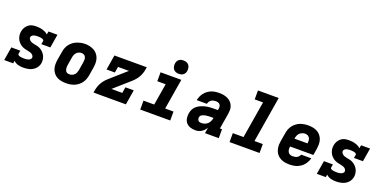

<svg xmlns="http://www.w3.org/2000/svg" viewBox="-14 -1593 4828 2424"><g transform="rotate(20 2400.0 -381.0)"><path d="M285 8Q267 8 248.5 6Q230 4 212.5 -1Q195 -6 179.5 -15Q164 -24 153 -36L147 0H26L56 -181H177L169 -136Q168 -128 174 -122Q180 -116 187.5 -113Q195 -110 203.5 -108.5Q212 -107 220.5 -106Q229 -105 237.5 -104.5Q246 -104 254 -104Q267 -104 280.5 -105Q294 -106 307.5 -110Q321 -114 333 -123Q345 -132 348 -146Q350 -160 342 -173Q334 -186 322 -193.5Q310 -201 295.5 -205Q281 -209 267 -212Q253 -215 238.5 -218Q224 -221 210.5 -225.5Q197 -230 184.5 -237Q172 -244 161 -253Q150 -262 140.5 -272.5Q131 -283 123.5 -295Q116 -307 111 -320.5Q106 -334 103 -348.5Q100 -363 99.5 -378Q99 -393 102 -408Q106 -436 119.5 -461.5Q133 -487 155.5 -506Q178 -525 206 -531.5Q234 -538 261 -538Q283 -538 305.5 -535.5Q328 -533 348.5 -527Q369 -521 388 -511.5Q407 -502 421 -487L428 -530H549L519 -349H398L406 -394Q407 -402 401 -408Q395 -414 387.5 -417Q380 -420 372 -421.5Q364 -423 355.5 -424Q347 -425 338.5 -425.5Q330 -426 322 -426Q309 -426 296.5 -425Q284 -424 272 -420Q260 -416 249 -407Q238 -398 236 -386Q233 -371 241 -358.5Q249 -346 260.5 -338Q272 -330 286 -325.5Q300 -321 314.5 -318Q329 -315 343.5 -312.5Q358 -310 371.5 -305.5Q385 -301 397.5 -294Q410 -287 421 -278Q432 -269 441.5 -259Q451 -249 458.5 -237Q466 -225 471.5 -212Q477 -199 480 -184.5Q483 -170 483.5 -155Q484 -140 482 -125Q478 -104 468.5 -84Q459 -64 443.5 -48Q428 -32 408.5 -20.5Q389 -9 368.5 -3Q348 3 327 5.5Q306 8 285 8Z M856 8Q824 8 793 2Q762 -4 735.5 -18.5Q709 -33 690 -57Q671 -81 661.5 -110Q652 -139 652 -171Q652 -203 657 -235L676 -345Q680 -373 690 -399.5Q700 -426 717.5 -449.5Q735 -473 759 -491Q783 -509 810 -519.5Q837 -530 864.5 -535.5Q892 -541 920 -541Q952 -541 982.5 -533.5Q1013 -526 1039.5 -511.5Q1066 -497 1085 -473Q1104 -449 1113.5 -420Q1123 -391 1123 -359Q1123 -327 1118 -295L1100 -185Q1095 -157 1085 -130.5Q1075 -104 1057.5 -80.5Q1040 -57 1016 -39Q992 -21 965.5 -10.5Q939 0 911 4Q883 8 856 8ZM859 -112Q877 -112 894.5 -118.5Q912 -125 925.5 -138.5Q939 -152 946 -169.5Q953 -187 956 -204L974 -314Q977 -333 977 -351Q977 -369 970 -385Q963 -401 948 -409.5Q933 -418 914 -418Q897 -418 879.5 -411Q862 -404 849 -390.5Q836 -377 829 -360Q822 -343 819 -326L801 -216Q799 -204 798.5 -191.5Q798 -179 799.5 -167.5Q801 -156 805 -145.5Q809 -135 817 -127Q825 -119 836 -115.5Q847 -112 859 -112Z M1226 0 1232 -34Q1236 -60 1245 -85.5Q1254 -111 1267.5 -135Q1281 -159 1299 -180.5Q1317 -202 1339 -221L1540 -399Q1544 -402 1547 -404.5Q1550 -407 1553 -410H1406L1393 -330H1281L1314 -530H1749L1743 -496Q1739 -470 1730 -444.5Q1721 -419 1707.5 -395Q1694 -371 1676 -349.5Q1658 -328 1637 -309L1435 -131Q1432 -128 1429 -125.5Q1426 -123 1423 -120H1569L1582 -200H1694L1661 0Z M1854 0V-120H1998L2046 -410H1934V-530H2213L2145 -120H2257V0ZM2156 -590Q2135 -590 2115 -597.5Q2095 -605 2083 -621.5Q2071 -638 2067.5 -659Q2064 -680 2068 -702Q2070 -717 2078 -730.5Q2086 -744 2098.5 -753.5Q2111 -763 2126.5 -766.5Q2142 -770 2156 -770Q2178 -770 2197.5 -762.5Q2217 -755 2229.5 -738.5Q2242 -722 2245 -701Q2248 -680 2245 -658Q2242 -643 2234.5 -629.5Q2227 -616 2214 -606.5Q2201 -597 2186 -593.5Q2171 -590 2156 -590Z M2595 8Q2560 8 2527.5 -2.5Q2495 -13 2473.5 -37.5Q2452 -62 2446 -96Q2440 -130 2446 -165Q2450 -193 2463.5 -220Q2477 -247 2500.5 -266.5Q2524 -286 2551.5 -298Q2579 -310 2607 -317Q2635 -324 2663.5 -326.5Q2692 -329 2720 -329H2778L2781 -350Q2784 -365 2781.5 -380.5Q2779 -396 2769.5 -406.5Q2760 -417 2745.5 -421.5Q2731 -426 2715 -426Q2700 -426 2684 -422.5Q2668 -419 2654.5 -409.5Q2641 -400 2632 -386Q2623 -372 2620 -356H2483Q2489 -383 2499.5 -407.5Q2510 -432 2526.5 -453.5Q2543 -475 2565.5 -492Q2588 -509 2613 -519.5Q2638 -530 2664 -534Q2690 -538 2715 -538Q2737 -538 2759 -536Q2781 -534 2801.5 -528Q2822 -522 2840.5 -512.5Q2859 -503 2874 -489Q2889 -475 2899.5 -457Q2910 -439 2915.5 -418.5Q2921 -398 2920 -375.5Q2919 -353 2916 -331L2881 -120H2909V0H2724L2736 -77Q2725 -58 2709.5 -41.5Q2694 -25 2675.5 -13.5Q2657 -2 2636 3Q2615 8 2595 8ZM2636 -104Q2658 -104 2680 -111.5Q2702 -119 2719.5 -135Q2737 -151 2746 -172Q2755 -193 2759 -215V-217H2720Q2710 -217 2700.5 -216.5Q2691 -216 2681.5 -215Q2672 -214 2662 -213Q2652 -212 2642.5 -209.5Q2633 -207 2623.5 -203.5Q2614 -200 2605 -194.5Q2596 -189 2590.5 -180.5Q2585 -172 2583 -162Q2581 -150 2584 -138.5Q2587 -127 2594.5 -118.5Q2602 -110 2613 -107Q2624 -104 2636 -104Z M3054 0V-120H3198L3280 -615H3168V-735H3447L3345 -120H3457V0Z M3861 8Q3837 8 3813 5Q3789 2 3767 -5.5Q3745 -13 3725.5 -26Q3706 -39 3691.5 -56Q3677 -73 3668 -94.5Q3659 -116 3655 -139Q3651 -162 3652 -186.5Q3653 -211 3657 -235L3676 -345Q3680 -373 3690 -399.5Q3700 -426 3717.5 -449.5Q3735 -473 3759 -491Q3783 -509 3809.5 -519.5Q3836 -530 3864 -534Q3892 -538 3919 -538Q3951 -538 3982 -532Q4013 -526 4039.5 -511.5Q4066 -497 4085 -473Q4104 -449 4113.5 -420Q4123 -391 4123 -359Q4123 -327 4118 -295L4104 -209H3791Q3788 -190 3789.5 -171Q3791 -152 3799.5 -136Q3808 -120 3825 -112Q3842 -104 3861 -104Q3875 -104 3890 -106.5Q3905 -109 3918.5 -115.5Q3932 -122 3942.5 -134Q3953 -146 3957 -160H4094Q4084 -123 4062 -89.5Q4040 -56 4007 -33Q3974 -10 3936 -1Q3898 8 3861 8ZM3809 -321H3985Q3987 -340 3986 -359Q3985 -378 3976.5 -393.5Q3968 -409 3952 -417.5Q3936 -426 3916 -426Q3897 -426 3878 -419Q3859 -412 3844 -398Q3829 -384 3821 -365Q3813 -346 3810 -327Z M4485 8Q4467 8 4448.5 6Q4430 4 4412.5 -1Q4395 -6 4379.5 -15Q4364 -24 4353 -36L4347 0H4226L4256 -181H4377L4369 -136Q4368 -128 4374 -122Q4380 -116 4387.5 -113Q4395 -110 4403.5 -108.5Q4412 -107 4420.5 -106Q4429 -105 4437.5 -104.5Q4446 -104 4454 -104Q4467 -104 4480.5 -105Q4494 -106 4507.5 -110Q4521 -114 4533 -123Q4545 -132 4548 -146Q4550 -160 4542 -173Q4534 -186 4522 -193.5Q4510 -201 4495.5 -205Q4481 -209 4467 -212Q4453 -215 4438.5 -218Q4424 -221 4410.5 -225.5Q4397 -230 4384.5 -237Q4372 -244 4361 -253Q4350 -262 4340.5 -272.5Q4331 -283 4323.5 -295Q4316 -307 4311 -320.5Q4306 -334 4303 -348.5Q4300 -363 4299.5 -378Q4299 -393 4302 -408Q4306 -436 4319.5 -461.5Q4333 -487 4355.5 -506Q4378 -525 4406 -531.5Q4434 -538 4461 -538Q4483 -538 4505.5 -535.5Q4528 -533 4548.5 -527Q4569 -521 4588 -511.5Q4607 -502 4621 -487L4628 -530H4749L4719 -349H4598L4606 -394Q4607 -402 4601 -408Q4595 -414 4587.5 -417Q4580 -420 4572 -421.5Q4564 -423 4555.5 -424Q4547 -425 4538.5 -425.5Q4530 -426 4522 -426Q4509 -426 4496.5 -425Q4484 -424 4472 -420Q4460 -416 4449 -407Q4438 -398 4436 -386Q4433 -371 4441 -358.5Q4449 -346 4460.5 -338Q4472 -330 4486 -325.5Q4500 -321 4514.5 -318Q4529 -315 4543.5 -312.5Q4558 -310 4571.5 -305.5Q4585 -301 4597.5 -294Q4610 -287 4621 -278Q4632 -269 4641.5 -259Q4651 -249 4658.5 -237Q4666 -225 4671.5 -212Q4677 -199 4680 -184.5Q4683 -170 4683.5 -155Q4684 -140 4682 -125Q4678 -104 4668.5 -84Q4659 -64 4643.5 -48Q4628 -32 4608.5 -20.5Q4589 -9 4568.5 -3Q4548 3 4527 5.5Q4506 8 4485 8Z"/></g></svg>

Font: Iosevka Curly Slab HvExObl
Style: Regular
Weight: 900
Width: 7
Italic angle: -9°
Monospace: yes
Designer: Belleve Invis
Foundry: Belleve Invis
Version: Version 11.1.0; ttfautohint (v1.8.3)